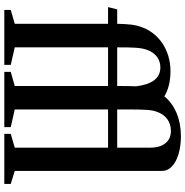

<svg xmlns="http://www.w3.org/2000/svg" viewBox="-4 -856 860 892"><g transform="rotate(90 426.0 -410.0)"><path d="M26 0H281.5V-30L200 -48.5V-482H379.5V-48.5L314 -30V0H570.5V-30L488.5 -48.5V-482H666V-48.5L602 -30V0H834.5V-30L774 -48.5V-733.5C774 -785 706 -820.5 612.5 -820.5C533 -820.5 467.5 -792.5 427.5 -743.5C399.5 -761 359 -772 310.5 -772C212 -772 131 -717 104 -632C95.5 -609 92 -583 90.5 -524.5H23.5L13 -482H90.5V-48.5L26 -30ZM488.5 -524.5V-564.5C488.5 -658 490 -684 499.5 -709C514 -750.5 545 -774 589 -774C636.5 -774 666 -739 666 -677.5V-524.5ZM200 -524.5C200 -595.5 201 -631.5 210.5 -660C226 -705.5 257.5 -725 293 -725C347 -725 372.5 -681 381 -612.5C380 -592 379.5 -563 379.5 -524.5Z"/></g></svg>

Font: Libre Caslon Condensed SemiBold
Style: Regular
Weight: 600
Designer: Pablo Impallari, Rodrigo Fuenzalida, Katja Schimmel, Ertekin Erdin
Foundry: Pablo Impallari, Rodrigo Fuenzalida
Version: Version 2.000;gftools[0.9.33]